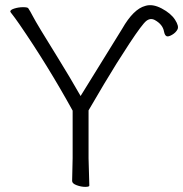

<svg xmlns="http://www.w3.org/2000/svg" viewBox="-20 -724 713 748"><path d="M583 -646Q566 -655 550 -642.5Q534 -630 484.5 -555Q435 -480 385 -396Q335 -312 325 -294V-107L328 -1Q328 4 312 4Q296 4 278.5 -2.5Q261 -9 261 -19L263 -108V-293Q166 -469 56 -629Q35 -659 28 -667.5Q21 -676 20 -679Q20 -686 36.5 -691Q53 -696 70 -696Q87 -696 90 -692Q98 -680 107 -662.5Q116 -645 140.5 -604.5Q165 -564 207.5 -495.5Q250 -427 294 -350L456 -612Q500 -689 546 -701Q574 -710 610 -691Q646 -672 662 -647Q678 -622 671.5 -609.5Q665 -597 650.5 -588.5Q636 -580 629 -583Q622 -586 619 -601Q614 -629 583 -646ZM619 -601Z"/></svg>

Font: ToneOZ-Pinyin-WenKai-Light
Style: Light
Weight: 300
Designer: Fontworks Inc.
Foundry: ToneOZ
Version: Version 0.240331